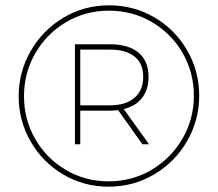

<svg xmlns="http://www.w3.org/2000/svg" viewBox="-20 -709 817 720"><path d="M727 -350Q727 -259 682 -180.5Q637 -102 559 -55.5Q481 -9 387 -9Q294 -9 216.5 -55Q139 -101 94.5 -179Q50 -257 50 -348Q50 -439 95 -517.5Q140 -596 217.5 -642.5Q295 -689 389 -689Q482 -689 559.5 -643.5Q637 -598 682 -520Q727 -442 727 -350ZM707 -350Q707 -437 665 -510Q623 -583 550 -626Q477 -669 389 -669Q300 -669 227 -625.5Q154 -582 112 -508.5Q70 -435 70 -348Q70 -261 112 -188Q154 -115 226.5 -72Q299 -29 387 -29Q476 -29 549 -72.5Q622 -116 664.5 -189.5Q707 -263 707 -350ZM444 -300 539 -168H514L423 -296Q403 -294 392 -294H281V-168H261V-543H392Q462 -543 499.5 -511.5Q537 -480 537 -421Q537 -373 513 -342Q489 -311 444 -300ZM392 -314Q451 -314 484 -342Q517 -370 517 -421Q517 -471 484.5 -497Q452 -523 392 -523H281V-314Z"/></svg>

Font: TypoPRO Montserrat
Style: Regular
Weight: 250
Designer: Julieta Ulanovsky
Foundry: Julieta Ulanovsky
Version: Version 6.001